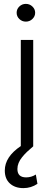

<svg xmlns="http://www.w3.org/2000/svg" viewBox="-20 -750 263 984"><path d="M99.8 214.1Q57.2 214.1 30.9 190.5Q4.6 166.9 4.6 123.9Q4.6 53.6 86.6 -1.4V-545.5H150.2V0Q131.4 16 118.4 28.2Q105.5 40.5 93.4 55.4Q81.3 70.3 75.3 85.4Q69.2 100.5 69.2 116.1Q69.2 159.1 114 159.1Q140.6 159.1 163.7 144.5L171.9 192.1Q139.2 214.1 99.8 214.1ZM146.1 -652.7Q132.1 -639.2 112.6 -639.2Q93 -639.2 79.2 -652.5Q65.3 -665.8 65.3 -684.7Q65.3 -703.5 79.2 -716.8Q93 -730.1 112.6 -730.1Q132.1 -730.1 146.1 -716.6Q160.2 -703.1 160.2 -684.7Q160.2 -666.2 146.1 -652.7Z"/></svg>

Font: Inter Light BETA
Style: Regular
Weight: 300
Designer: Rasmus Andersson
Foundry: rsms
Version: Version 3.011;git-f93a4a705